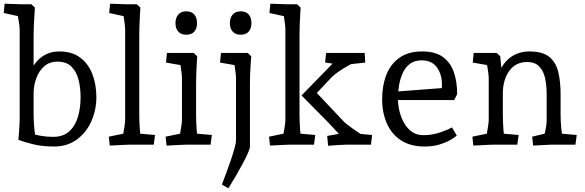

<svg xmlns="http://www.w3.org/2000/svg" viewBox="-27 -779 3148 1034"><path d="M264 10Q201 10 152 -2Q103 -14 72 -26Q74 -45 75.5 -67.5Q77 -90 78 -108.5Q79 -127 79 -134V-618Q79 -629 76.5 -648Q74 -667 70.5 -686Q67 -705 65 -716L103 -685L-7 -709L-2 -759L87 -756H142L161 -738Q160 -717 158 -689Q156 -661 155 -634Q154 -607 154 -588V-393L146 -411Q156 -432 175.5 -453Q195 -474 224.5 -488Q254 -502 293 -502Q360 -502 404 -469.5Q448 -437 470 -381Q492 -325 492 -256Q492 -186 464.5 -125Q437 -64 386 -27Q335 10 264 10ZM167 -28 144 -59Q167 -52 196 -47Q225 -42 259 -42Q314 -42 346.5 -72Q379 -102 393 -150.5Q407 -199 407 -255Q407 -306 396 -349.5Q385 -393 358 -420Q331 -447 282 -447Q239 -447 210.5 -421.5Q182 -396 168 -356.5Q154 -317 154 -275V-164Q154 -137 156 -109Q158 -81 161 -59.5Q164 -38 167 -28Z M564 5 559 -43 671 -66 631 -29Q633 -37 636.5 -57Q640 -77 643.5 -99.5Q647 -122 647 -134V-618Q647 -631 644.5 -651.5Q642 -672 638.5 -694Q635 -716 632 -731L671 -685L561 -709L566 -759L655 -756H710L729 -738Q728 -723 726.5 -696.5Q725 -670 724 -641Q723 -612 723 -588V-164Q723 -124 726 -83.5Q729 -43 732 -25L695 -62L808 -52L801 0H674Q664 0 645 1Q626 2 604.5 3Q583 4 564 5Z M870 5 865 -43 977 -66 937 -29Q939 -37 942.5 -57Q946 -77 949.5 -99.5Q953 -122 953 -134V-356Q953 -369 950.5 -389.5Q948 -410 944.5 -432Q941 -454 938 -469L977 -423L867 -442L872 -494H1016L1035 -476Q1034 -461 1032.5 -434.5Q1031 -408 1030 -379Q1029 -350 1029 -326V-164Q1029 -125 1032 -84Q1035 -43 1038 -25L1001 -62L1114 -52L1107 0H980Q970 0 951 1Q932 2 910.5 3Q889 4 870 5ZM976 -592Q948 -592 933 -609Q918 -626 918 -654Q918 -683 933 -700.5Q948 -718 976 -718Q1004 -718 1019 -701.5Q1034 -685 1034 -654Q1034 -626 1019.5 -609Q1005 -592 976 -592Z M1203 235 1168 215Q1180 183 1193.5 147Q1207 111 1218.5 76.5Q1230 42 1237 16Q1244 -10 1244 -21Q1244 -36 1244 -63Q1244 -90 1244 -117V-356Q1244 -369 1241.5 -389.5Q1239 -410 1235.5 -432Q1232 -454 1229 -469L1268 -423L1158 -442L1163 -494H1307L1326 -476Q1325 -461 1323 -434.5Q1321 -408 1320 -379Q1319 -350 1319 -326V10Q1319 21 1308 46Q1297 71 1279.5 103.5Q1262 136 1242 170.5Q1222 205 1203 235ZM1269 -592Q1241 -592 1226 -609Q1211 -626 1211 -654Q1211 -683 1226 -700.5Q1241 -718 1269 -718Q1297 -718 1312 -701.5Q1327 -685 1327 -654Q1327 -626 1312.5 -609Q1298 -592 1269 -592Z M1427 5 1422 -43 1534 -66 1494 -29Q1496 -37 1499.5 -57Q1503 -77 1506.5 -99.5Q1510 -122 1510 -134V-618Q1510 -631 1507.5 -651.5Q1505 -672 1501.5 -694Q1498 -716 1495 -731L1534 -685L1424 -709L1429 -759L1518 -756H1573L1592 -738Q1591 -723 1589.5 -696.5Q1588 -670 1587 -641Q1586 -612 1586 -588V-164Q1586 -125 1589 -84Q1592 -43 1595 -25L1558 -62L1671 -52L1664 0H1537Q1527 0 1508 1Q1489 2 1467.5 3Q1446 4 1427 5ZM1740 6 1735 -47 1798 -58 1744 -116 1597 -265 1789 -462 1799 -432 1724 -442 1729 -494Q1742 -494 1756.5 -494Q1771 -494 1785 -494Q1799 -494 1808 -494H1937L1940 -442L1830 -430L1879 -442Q1865 -435 1841.5 -421.5Q1818 -408 1796 -393Q1774 -378 1762 -366L1656 -254V-303L1823 -126Q1828 -120 1841 -110Q1854 -100 1870.5 -88Q1887 -76 1904.5 -64.5Q1922 -53 1935 -44L1881 -61L1977 -52L1971 0H1840Q1826 0 1794.5 2Q1763 4 1740 6Z M2259 10Q2184 10 2133 -23Q2082 -56 2056.5 -114Q2031 -172 2031 -245Q2031 -319 2054 -377Q2077 -435 2125 -468.5Q2173 -502 2246 -502Q2316 -502 2357 -473Q2398 -444 2416.5 -392Q2435 -340 2435 -272L2419 -240H2095V-285L2384 -307L2352 -272Q2352 -285 2352.5 -297.5Q2353 -310 2353 -325Q2353 -378 2326 -416Q2299 -454 2243 -454Q2206 -454 2181 -435.5Q2156 -417 2142 -386Q2128 -355 2122 -319.5Q2116 -284 2116 -249Q2116 -216 2124 -181.5Q2132 -147 2149 -117Q2166 -87 2191.5 -69Q2217 -51 2253 -51Q2300 -51 2342.5 -65.5Q2385 -80 2407 -93L2433 -49Q2436 -52 2426 -43.5Q2416 -35 2393.5 -22.5Q2371 -10 2337.5 0Q2304 10 2259 10Z M2522 5 2517 -43 2629 -66 2589 -29Q2591 -37 2594.5 -57Q2598 -77 2601.5 -99.5Q2605 -122 2605 -134V-356Q2605 -369 2602 -391.5Q2599 -414 2595 -436.5Q2591 -459 2589 -469L2629 -423L2519 -442L2524 -494H2648L2667 -476L2681 -326L2659 -384Q2674 -422 2697.5 -448Q2721 -474 2753 -488Q2785 -502 2823 -502Q2894 -502 2930 -473.5Q2966 -445 2979 -393Q2992 -341 2992 -271V-164Q2992 -127 2995.5 -91Q2999 -55 3002 -35L2966 -62L3079 -52L3072 0H2944Q2940 0 2922 1Q2904 2 2882.5 3Q2861 4 2844 5L2839 -43L2939 -67L2902 -44Q2905 -54 2908.5 -68.5Q2912 -83 2914.5 -100Q2917 -117 2917 -134V-272Q2917 -316 2909 -355.5Q2901 -395 2878 -420Q2855 -445 2811 -445Q2750 -445 2715.5 -397Q2681 -349 2681 -275V-164Q2681 -125 2684 -84Q2687 -43 2690 -25L2653 -62L2766 -52L2759 0H2632Q2622 0 2603 1Q2584 2 2562.5 3Q2541 4 2522 5Z"/></svg>

Font: Andada Pro
Style: Regular
Weight: 400
Designer: Carolina Giovagnoli
Foundry: Huerta Tipografica
Version: Version 3.003